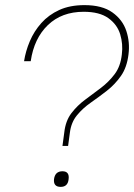

<svg xmlns="http://www.w3.org/2000/svg" viewBox="-20 -720 524 750"><path d="M100 -481H74Q80 -520 96.5 -559Q113 -598 141.5 -630Q170 -662 211.5 -681Q253 -700 310 -700Q379 -700 419 -671.5Q459 -643 473.5 -599Q488 -555 482 -508Q476 -457 452.5 -423.5Q429 -390 397.5 -365.5Q366 -341 334.5 -319Q303 -297 280.5 -269.5Q258 -242 253 -202L246 -150H224L231 -202Q236 -248 259 -278Q282 -308 312.5 -330.5Q343 -353 374 -376.5Q405 -400 428 -430.5Q451 -461 456 -508Q461 -548 449.5 -586Q438 -624 403.5 -649Q369 -674 307 -674Q221 -674 167 -622Q113 -570 100 -481ZM191 -20Q195 -51 224 -51Q252 -51 248 -20Q245 10 217 10Q188 10 191 -20Z"/></svg>

Font: Haskoy Thin
Style: Italic
Weight: 100
Designer: Ertekin Erdin
Foundry: Ertekin Erdin
Version: Version 2.000; ttfautohint (v1.8.4.7-5d5b)